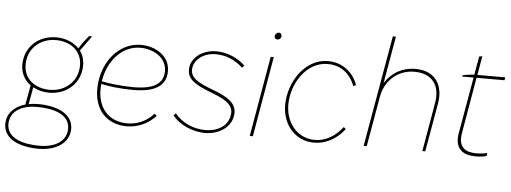

<svg xmlns="http://www.w3.org/2000/svg" viewBox="-61 -879 3296 1238"><g transform="rotate(5 1587.5 -259.5)"><path d="M258 -165C377 -165 462 -248 462 -360C462 -397 451 -428 433 -453L503 -550L485 -552C457 -520 442 -499 422 -466C386 -504 331 -525 275 -525C156 -525 71 -442 71 -330C71 -274 97 -230 136 -202L113 -76C40 -55 -5 -6 -5 60C-5 162 107 201 221 201C340 201 421 143 421 55C421 -47 309 -86 195 -86C174 -86 153 -84 134 -80L154 -191C185 -174 221 -165 258 -165ZM226 181C117 181 15 150 15 59C15 -19 82 -67 190 -67C299 -67 401 -36 401 55C401 133 334 181 226 181ZM261 -184C169 -184 92 -237 92 -333C92 -436 171 -507 273 -507C365 -507 442 -454 442 -358C442 -255 363 -184 261 -184Z M775 7C847 7 912 -22 963 -76L949 -90C902 -39 844 -12 778 -12C664 -12 587 -88 587 -215L589 -251C638 -240 710 -230 798 -230C897 -230 1010 -252 1010 -369C1010 -473 912 -524 822 -524C675 -524 566 -382 566 -215C566 -77 650 7 775 7ZM591 -268C610 -397 698 -505 820 -505C899 -505 991 -461 991 -368C991 -264 883 -248 798 -248C710 -248 637 -259 591 -268Z M1281 6C1384 6 1461 -57 1461 -140C1461 -200 1415 -237 1301 -279C1202 -315 1164 -345 1164 -392C1164 -458 1229 -506 1308 -506C1372 -506 1433 -482 1484 -434L1497 -449C1451 -495 1379 -525 1310 -525C1225 -525 1144 -473 1144 -391C1144 -336 1184 -302 1288 -262C1380 -227 1442 -198 1440 -137C1437 -60 1371 -13 1282 -13C1204 -13 1130 -47 1085 -104L1071 -90C1116 -31 1204 6 1281 6Z M1572 0H1592L1682 -520H1662ZM1696 -635C1708 -635 1720 -646 1720 -660C1720 -670 1713 -680 1701 -680C1688 -680 1676 -667 1676 -654C1676 -643 1683 -635 1696 -635Z M1988 7C2063 7 2134 -31 2185 -98L2171 -110C2121 -46 2060 -11 1991 -11C1880 -11 1802 -104 1802 -223C1802 -359 1895 -506 2032 -506C2117 -506 2179 -459 2209 -378L2226 -387C2195 -471 2125 -525 2032 -525C1886 -525 1782 -370 1782 -219C1782 -91 1867 7 1988 7Z M2309 0H2329L2386 -326C2405 -433 2489 -505 2593 -505C2708 -505 2764 -432 2744 -317L2689 0H2708L2763 -315C2783 -432 2730 -524 2598 -524C2515 -524 2444 -483 2402 -415L2455 -720H2435Z M3010 3C3041 6 3079 3 3104 -4L3107 -24C3082 -17 3044 -14 3014 -17C2949 -23 2921 -64 2933 -135L2996 -501H3177L3180 -520H3000L3021 -643L3001 -639L2980 -520C2957 -519 2922 -514 2905 -510L2904 -501H2977L2913 -136C2898 -53 2933 -4 3010 3Z"/></g></svg>

Font: Fixel Text 20240404 Thin
Style: Italic
Weight: 100
Width: 4
Italic angle: -10°
Designer: AlfaBravo + MacPaw
Foundry: Kyrylo Tkachov, Marchela Mozhyna, Serhii Makarenko, Maria Weinstein, Zakhar Kryvoshyya
Version: Version 1.211;Glyphs 3.2 (3225)